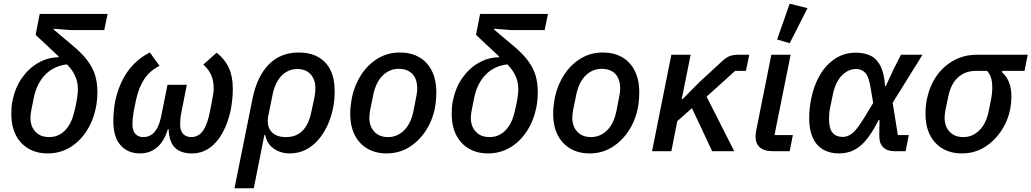

<svg xmlns="http://www.w3.org/2000/svg" viewBox="-20 -815 5560 1035"><path d="M542 -653H359L270 -660L269 -656L364 -576Q418 -532 448.5 -492.5Q479 -453 492 -411.5Q505 -370 505 -319Q505 -298 503 -276.5Q501 -255 497 -235Q483 -165 446.5 -108.5Q410 -52 356.5 -20Q303 12 237 12Q179 12 135 -13Q91 -38 66 -85.5Q41 -133 41 -203Q41 -222 42.5 -240Q44 -258 48 -274Q62 -344 99 -396Q136 -448 187.5 -477Q239 -506 295 -506L302 -539L320 -488Q316 -493 309.5 -499Q303 -505 296 -511L172 -627L194 -740H560ZM400 -334Q400 -359 394.5 -379.5Q389 -400 376.5 -422Q364 -444 341 -468Q306 -464 276.5 -450Q247 -436 224.5 -413Q202 -390 186.5 -359.5Q171 -329 163 -292Q154 -250 149 -222.5Q144 -195 144 -181Q144 -149 156 -126Q168 -103 190 -89.5Q212 -76 245 -76Q294 -76 329 -110.5Q364 -145 379 -207Q390 -250 395 -282Q400 -314 400 -334Z M987 -358 958 -211Q954 -192 952.5 -174Q951 -156 951 -145Q951 -111 967 -93.5Q983 -76 1012 -76Q1033 -76 1052 -88Q1071 -100 1085.5 -129Q1100 -158 1111 -210L1125 -283Q1128 -297 1130 -311.5Q1132 -326 1132 -338Q1132 -379 1118.5 -410Q1105 -441 1076 -467L1148 -531Q1193 -495 1214 -448.5Q1235 -402 1235 -337Q1235 -307 1232 -278.5Q1229 -250 1224 -223Q1210 -156 1181.5 -102.5Q1153 -49 1111 -18.5Q1069 12 1015 12Q953 12 922 -20Q891 -52 889 -119H885Q864 -51 825.5 -19.5Q787 12 735 12Q669 12 630 -32Q591 -76 591 -161Q591 -190 593.5 -217Q596 -244 601 -270Q614 -330 638.5 -380Q663 -430 701 -469Q739 -508 788 -532L840 -460Q788 -434 758 -389Q728 -344 713 -275L700 -211Q697 -193 695.5 -174.5Q694 -156 694 -145Q694 -111 709.5 -93.5Q725 -76 753 -76Q777 -76 796 -88.5Q815 -101 828.5 -127Q842 -153 850 -194L883 -358Z M1244 200 1341 -282Q1365 -402 1428.5 -467Q1492 -532 1590 -532Q1651 -532 1694.5 -508Q1738 -484 1761 -438Q1784 -392 1784 -323Q1784 -300 1782 -276.5Q1780 -253 1775 -231Q1765 -182 1745 -138.5Q1725 -95 1695.5 -61Q1666 -27 1627.5 -7.5Q1589 12 1542 12Q1492 12 1455 -14.5Q1418 -41 1410 -87H1405L1348 200ZM1522 -76Q1578 -76 1612 -111.5Q1646 -147 1659 -215L1676 -295Q1677 -304 1678.5 -315Q1680 -326 1680 -341Q1680 -371 1668.5 -394Q1657 -417 1635.5 -430Q1614 -443 1582 -443Q1551 -443 1524 -427.5Q1497 -412 1477.5 -380.5Q1458 -349 1449 -303L1426 -189Q1420 -159 1427.5 -133Q1435 -107 1458.5 -91.5Q1482 -76 1522 -76Z M2064 12Q2006 12 1962 -13Q1918 -38 1893 -85.5Q1868 -133 1868 -203Q1868 -225 1870.5 -246.5Q1873 -268 1877 -289Q1892 -359 1928 -413.5Q1964 -468 2017 -500Q2070 -532 2136 -532Q2195 -532 2239 -507Q2283 -482 2307.5 -434Q2332 -386 2332 -317Q2332 -295 2330 -273.5Q2328 -252 2324 -231Q2310 -162 2273 -107Q2236 -52 2183 -20Q2130 12 2064 12ZM2072 -76Q2121 -76 2158 -112Q2195 -148 2209 -217L2225 -300Q2227 -309 2228 -319Q2229 -329 2229 -339Q2229 -371 2218 -394.5Q2207 -418 2184.5 -431Q2162 -444 2129 -444Q2080 -444 2043 -408Q2006 -372 1992 -303L1975 -220Q1974 -212 1972.5 -201.5Q1971 -191 1971 -181Q1971 -149 1983 -126Q1995 -103 2017 -89.5Q2039 -76 2072 -76Z M2916 -653H2733L2644 -660L2643 -656L2738 -576Q2792 -532 2822.5 -492.5Q2853 -453 2866 -411.5Q2879 -370 2879 -319Q2879 -298 2877 -276.5Q2875 -255 2871 -235Q2857 -165 2820.5 -108.5Q2784 -52 2730.5 -20Q2677 12 2611 12Q2553 12 2509 -13Q2465 -38 2440 -85.5Q2415 -133 2415 -203Q2415 -222 2416.5 -240Q2418 -258 2422 -274Q2436 -344 2473 -396Q2510 -448 2561.5 -477Q2613 -506 2669 -506L2676 -539L2694 -488Q2690 -493 2683.5 -499Q2677 -505 2670 -511L2546 -627L2568 -740H2934ZM2774 -334Q2774 -359 2768.5 -379.5Q2763 -400 2750.5 -422Q2738 -444 2715 -468Q2680 -464 2650.5 -450Q2621 -436 2598.5 -413Q2576 -390 2560.5 -359.5Q2545 -329 2537 -292Q2528 -250 2523 -222.5Q2518 -195 2518 -181Q2518 -149 2530 -126Q2542 -103 2564 -89.5Q2586 -76 2619 -76Q2668 -76 2703 -110.5Q2738 -145 2753 -207Q2764 -250 2769 -282Q2774 -314 2774 -334Z M3158 12Q3100 12 3056 -13Q3012 -38 2987 -85.5Q2962 -133 2962 -203Q2962 -225 2964.5 -246.5Q2967 -268 2971 -289Q2986 -359 3022 -413.5Q3058 -468 3111 -500Q3164 -532 3230 -532Q3289 -532 3333 -507Q3377 -482 3401.5 -434Q3426 -386 3426 -317Q3426 -295 3424 -273.5Q3422 -252 3418 -231Q3404 -162 3367 -107Q3330 -52 3277 -20Q3224 12 3158 12ZM3166 -76Q3215 -76 3252 -112Q3289 -148 3303 -217L3319 -300Q3321 -309 3322 -319Q3323 -329 3323 -339Q3323 -371 3312 -394.5Q3301 -418 3278.5 -431Q3256 -444 3223 -444Q3174 -444 3137 -408Q3100 -372 3086 -303L3069 -220Q3068 -212 3066.5 -201.5Q3065 -191 3065 -181Q3065 -149 3077 -126Q3089 -103 3111 -89.5Q3133 -76 3166 -76Z M3819 0 3710 -232 3631 -162 3599 0H3495L3599 -520H3703L3655 -281H3660L3750 -372L3876 -488Q3896 -506 3914.5 -513Q3933 -520 3961 -520H4019L4001 -433H3943L3789 -294L3938 0Z M4254 -87 4237 0H4146Q4099 0 4076 -20.5Q4053 -41 4053 -78Q4053 -85 4054 -93.5Q4055 -102 4056 -110L4138 -520H4242L4155 -87ZM4333 -771 4237 -582 4169 -602 4237 -795Z M4879 -87 4862 0H4801Q4762 0 4740.5 -21.5Q4719 -43 4720 -85L4721 -169H4717Q4690 -116 4664.5 -80.5Q4639 -45 4613 -25Q4587 -5 4560 3.5Q4533 12 4502 12Q4452 12 4416 -9.5Q4380 -31 4361 -73Q4342 -115 4342 -178Q4342 -206 4345 -232.5Q4348 -259 4353 -283Q4367 -354 4399.5 -410Q4432 -466 4481.5 -498.5Q4531 -531 4592 -531Q4643 -531 4676.5 -513Q4710 -495 4728.5 -455Q4747 -415 4751 -351H4755L4799 -446L4837 -520H4953L4792 -261L4820 -87ZM4522 -77Q4540 -77 4557.5 -85.5Q4575 -94 4595 -117.5Q4615 -141 4641 -184L4687 -260L4674 -336Q4665 -399 4645.5 -421Q4626 -443 4595 -443Q4552 -443 4517.5 -407.5Q4483 -372 4469 -303L4454 -230Q4451 -214 4450 -200.5Q4449 -187 4449 -173Q4449 -121 4468.5 -99Q4488 -77 4522 -77Z M5503 -433H5383L5381 -426Q5407 -403 5419.5 -371Q5432 -339 5432 -295Q5432 -278 5430.5 -261.5Q5429 -245 5426 -228Q5413 -163 5376.5 -108.5Q5340 -54 5286.5 -21Q5233 12 5165 12Q5107 12 5063 -13Q5019 -38 4994 -85.5Q4969 -133 4969 -203Q4969 -224 4971 -244Q4973 -264 4977 -283Q4992 -353 5029 -406Q5066 -459 5122 -489.5Q5178 -520 5247 -520H5520ZM5301 -433H5242Q5183 -433 5144.5 -398Q5106 -363 5092 -296L5076 -220Q5075 -212 5073.5 -201.5Q5072 -191 5072 -181Q5072 -149 5084 -126Q5096 -103 5118 -89.5Q5140 -76 5173 -76Q5222 -76 5259 -112Q5296 -148 5310 -217L5324 -287Q5326 -301 5327.5 -313.5Q5329 -326 5329 -339Q5329 -372 5323 -393.5Q5317 -415 5301 -433Z"/></svg>

Font: IBM Plex Sans Medium
Style: Italic
Weight: 500
Italic angle: -11.31°
Designer: Mike Abbink, Paul van der Laan, Pieter van Rosmalen
Foundry: Bold Monday
Version: Version 3.201